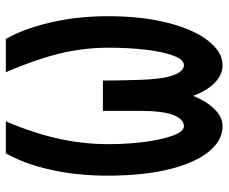

<svg xmlns="http://www.w3.org/2000/svg" viewBox="-81 -663 762 640"><g transform="rotate(-90 300.0 -343.0)"><path d="M34.5 -365.5Q34.5 -468.5 54.5 -556.5Q74.5 -644.5 109 -704.5H215.5Q178 -617.5 158.8 -533.5Q139.5 -449.5 139.5 -362.5Q139.5 -298.5 147.2 -240.2Q155 -182 168.5 -146.5Q182 -111 199 -111Q223 -111 236.8 -146.8Q250.5 -182.5 250.5 -258.5V-381H351.5Q351.5 -335 353.5 -267Q355.5 -185.5 368.5 -148.2Q381.5 -111 403 -111Q421 -111 434 -144.8Q447 -178.5 454 -236Q461 -293.5 461 -362.5Q461 -447 440.8 -528.2Q420.5 -609.5 379.5 -704.5H490Q524.5 -645 545.2 -555Q566 -465 566 -365.5Q566 -248 543 -161Q520 -74 482.5 -28Q445 18 403 18Q371 18 344.2 -8Q317.5 -34 300.5 -80Q282 -34.5 255.5 -8.2Q229 18 199 18Q153 18 115.5 -26.8Q78 -71.5 56.2 -158.2Q34.5 -245 34.5 -365.5Z"/></g></svg>

Font: JuliaMono SemiBold
Style: Regular
Weight: 600
Monospace: yes
Designer: cormullion
Foundry: corm
Version: Version 0.055; ttfautohint (v1.8.4)